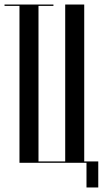

<svg xmlns="http://www.w3.org/2000/svg" viewBox="-22 -719 454 848"><path d="M214 -693H148V-6H266V-699H350V-6H412V109H360V0H64V-693H-2V-699H214Z"/></svg>

Font: Moniqa SemBd Narrow Display
Style: Regular
Weight: 600
Width: 4
Designer: Rajesh Rajput
Foundry: Rajesh Rajput
Version: Version 1.000